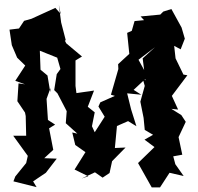

<svg xmlns="http://www.w3.org/2000/svg" viewBox="-20 -771 853 829"><path d="M242 -711 219 -737C185 -722 152 -706 116 -690L84 -681L62 -648L21 -643L31 -576L54 -522L89 -488L46 -422L88 -407L60 -411L55 -334L88 -285L91 -270L93 -185H37L100 -98L93 -67L46 -9L38 12L138 37L123 12L178 -25L225 -86L171 -88L210 -124L192 -217L218 -233L187 -253L181 -344L198 -391L197 -373L185 -445L155 -470L152 -552L227 -522L241 -473L225 -451L214 -382L228 -368L268 -291L264 -239L314 -194L292 -199L305 -145L349 -114L302 -39L361 -10L332 0L390 -27L423 -4L453 -24L464 -75L522 -134L476 -132L485 -227L533 -248L569 -226L546 -299L529 -368L590 -362L557 -383L618 -440L578 -513L649 -567L596 -519L608 -424L595 -436L605 -400L586 -332L600 -262L605 -210L641 -189L604 -168L647 -136L576 -67L635 38H671L712 -25L773 -11L737 -62L728 -96L767 -103L751 -179L782 -245L763 -274L720 -301L749 -298L722 -357L789 -446L772 -449L738 -519L732 -573L760 -558L778 -604L764 -652L720 -732L685 -721L672 -708L587 -700L602 -684L561 -680L549 -638L529 -629L540 -522V-540L490 -494L491 -473L459 -362L476 -357L413 -329L405 -311L432 -267L389 -200L377 -226L389 -286L359 -310L386 -380L310 -369L306 -400V-510L334 -527L266 -584L260 -596L264 -597L244 -674L234 -751Z"/></svg>

Font: Asimov Aggro
Style: Condensed
Weight: 500
Designer: Google
Version: Version 2.000980; 2014